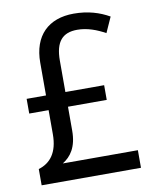

<svg xmlns="http://www.w3.org/2000/svg" viewBox="-82 -786 684 849"><g transform="rotate(-10 260.0 -361.5)"><path d="M307 -723C193 -723 124 -656 124 -535V-388H37V-322H124V-214C124 -131 89 -89 36 -73V0H482V-79H145C182 -102 211 -140 211 -215V-322H385V-388H211V-529C211 -614 244 -650 310 -650C355 -650 397 -634 435 -613L466 -682C422 -707 371 -723 307 -723Z"/></g></svg>

Font: Noto Sans Devanagari UI SemiCondensed
Style: Regular
Weight: 400
Width: 4
Designer: Jelle Bosma - Monotype Design Team
Foundry: Monotype Imaging Inc.
Version: Version 2.004